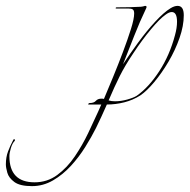

<svg xmlns="http://www.w3.org/2000/svg" viewBox="-340 -350 646 654"><path d="M-231 284Q-272 284 -291 270Q-310 256 -315 238.5Q-320 221 -320 210Q-320 185 -312.5 165.5Q-305 146 -296 129Q-293 122 -290.5 124.5Q-288 127 -290 130Q-298 138 -303 154.5Q-308 171 -308 182Q-308 271 -222 271Q-179 271 -145 246Q-111 221 -85 182.5Q-59 144 -39.5 103Q-20 62 -6 31L5 6H-38Q-41 6 -39 3.5Q-37 1 -35 1Q-20 1 -13.5 -6.5Q-7 -14 6 -14Q11 -14 14 -13Q28 -46 45.5 -88.5Q63 -131 79 -173.5Q95 -216 106 -251Q117 -286 117 -304Q117 -315 112 -318Q107 -321 97 -321H56Q53 -321 54 -323Q55 -325 57 -325Q77 -325 102 -325.5Q127 -326 140 -327Q148 -328 150.5 -329Q153 -330 154 -330Q162 -330 158 -322Q136 -276 117 -227.5Q98 -179 79 -131Q102 -166 130.5 -205Q159 -244 188.5 -276Q218 -308 241 -322Q254 -330 265 -330Q286 -330 286 -298Q286 -262 271.5 -220.5Q257 -179 234 -140Q211 -101 185.5 -70.5Q160 -40 138 -25Q113 -9 83.5 -1.5Q54 6 24 6Q15 26 6 46Q-3 66 -13 86Q-28 116 -49.5 150.5Q-71 185 -98.5 215Q-126 245 -159.5 264.5Q-193 284 -231 284ZM52 -5Q72 -5 93.5 -11Q115 -17 126 -24Q167 -53 202.5 -107.5Q238 -162 256 -230Q263 -255 263 -276Q263 -309 245 -309Q236 -309 224 -300Q204 -286 174 -250Q144 -214 115 -170Q86 -127 68 -91Q50 -55 30 -8Q39 -5 52 -5Z"/></svg>

Font: Explora
Style: Regular
Weight: 400
Designer: Robert E. Leuschke
Foundry: Robert E. Leuschke
Version: Version 1.010